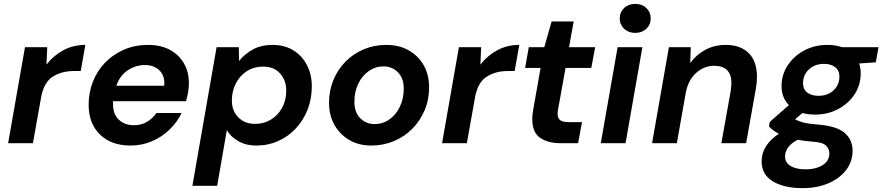

<svg xmlns="http://www.w3.org/2000/svg" viewBox="-20 -740 4559 992"><path d="M22 0 109 -496H224L220 -406Q255 -452 306.5 -480Q358 -508 421 -508L397 -373H362Q298 -373 252 -343.5Q206 -314 192 -235L150 0Z M654 12Q555 12 496.5 -45Q438 -102 438 -199Q438 -262 460 -318Q482 -374 523 -416.5Q564 -459 620.5 -483.5Q677 -508 745 -508Q811 -508 858 -482.5Q905 -457 930.5 -412.5Q956 -368 956 -311Q956 -287 951.5 -261.5Q947 -236 941 -217H564Q564 -209 564 -200Q564 -150 594 -121.5Q624 -93 672 -93Q710 -93 739.5 -110.5Q769 -128 788 -156H918Q895 -108 855.5 -70Q816 -32 764.5 -10Q713 12 654 12ZM728 -404Q682 -404 641 -377.5Q600 -351 581 -297H828Q829 -305 829 -308Q830 -352 802 -378Q774 -404 728 -404Z M974 220 1099 -496H1214L1215 -425Q1245 -462 1287.5 -485Q1330 -508 1389 -508Q1450 -508 1495.5 -480Q1541 -452 1566 -403.5Q1591 -355 1591 -294Q1591 -230 1569.5 -174.5Q1548 -119 1509 -77Q1470 -35 1417.5 -11.5Q1365 12 1304 12Q1250 12 1210 -11.5Q1170 -35 1152 -68L1102 220ZM1298 -100Q1344 -100 1380.5 -122.5Q1417 -145 1438 -184Q1459 -223 1459 -272Q1459 -325 1427 -360.5Q1395 -396 1340 -396Q1293 -396 1256.5 -373Q1220 -350 1199 -310Q1178 -270 1178 -220Q1178 -168 1211 -134Q1244 -100 1298 -100Z M1898 12Q1833 12 1784 -17Q1735 -46 1707.5 -95.5Q1680 -145 1680 -209Q1680 -272 1702.5 -326.5Q1725 -381 1765.5 -422Q1806 -463 1860 -485.5Q1914 -508 1976 -508Q2042 -508 2091.5 -480Q2141 -452 2169 -403Q2197 -354 2197 -289Q2197 -225 2174 -170.5Q2151 -116 2110.5 -75Q2070 -34 2015.5 -11Q1961 12 1898 12ZM1915 -99Q1958 -99 1992 -123Q2026 -147 2046 -188.5Q2066 -230 2066 -282Q2066 -337 2035.5 -367Q2005 -397 1962 -397Q1920 -397 1885.5 -373Q1851 -349 1831 -307.5Q1811 -266 1811 -214Q1811 -159 1841.5 -129Q1872 -99 1915 -99Z M2264 0 2351 -496H2466L2462 -406Q2497 -452 2548.5 -480Q2600 -508 2663 -508L2639 -373H2604Q2540 -373 2494 -343.5Q2448 -314 2434 -235L2392 0Z M2879 0Q2811 0 2770.5 -28Q2730 -56 2730 -125Q2730 -147 2735 -174L2773 -389H2693L2712 -496H2792L2830 -629H2944L2920 -496H3055L3035 -389H2902L2863 -173Q2861 -163 2861 -153Q2861 -129 2874.5 -119Q2888 -109 2919 -109H2987L2967 0Z M3262 -570Q3227 -570 3204.5 -591.5Q3182 -613 3182 -645Q3182 -677 3204.5 -698.5Q3227 -720 3262 -720Q3297 -720 3319.5 -698.5Q3342 -677 3342 -645Q3342 -613 3319.5 -591.5Q3297 -570 3262 -570ZM3084 0 3171 -496H3299L3212 0Z M3349 0 3436 -496H3549L3546 -414Q3577 -457 3624 -482.5Q3671 -508 3729 -508Q3806 -508 3848.5 -465.5Q3891 -423 3891 -343Q3891 -315 3885 -280L3835 0H3707L3755 -268Q3756 -280 3757.5 -290.5Q3759 -301 3759 -310Q3759 -400 3670 -400Q3617 -400 3576 -362.5Q3535 -325 3523 -260L3477 0Z M4192 -148Q4156 -148 4126 -156L4088 -124Q4106 -113 4133 -106.5Q4160 -100 4210 -96Q4305 -88 4345 -52.5Q4385 -17 4385 38Q4385 95 4351.5 138.5Q4318 182 4260 207Q4202 232 4127 232Q4031 232 3973 197Q3915 162 3915 93Q3915 50 3938.5 14.5Q3962 -21 4004 -49Q3971 -66 3953 -87L3957 -110L4056 -197Q4018 -236 4018 -295Q4018 -354 4050 -402.5Q4082 -451 4135.5 -479.5Q4189 -508 4255 -508Q4297 -508 4331 -496H4519L4505 -418L4419 -412Q4427 -388 4427 -361Q4427 -301 4395.5 -253Q4364 -205 4310.5 -176.5Q4257 -148 4192 -148ZM4209 -245Q4256 -245 4286.5 -273Q4317 -301 4317 -345Q4317 -376 4295 -393Q4273 -410 4238 -410Q4190 -410 4159.5 -381.5Q4129 -353 4129 -310Q4129 -279 4150.5 -262Q4172 -245 4209 -245ZM4036 68Q4036 101 4065.5 118Q4095 135 4143 135Q4194 135 4229.5 113.5Q4265 92 4265 52Q4265 29 4247.5 12Q4230 -5 4179 -8Q4138 -11 4102 -18Q4068 -1 4052 21.5Q4036 44 4036 68Z"/></svg>

Font: DeepMind Sans
Style: Bold Italic
Weight: 700
Italic angle: -10°
Designer: Jonny Pinhorn / Modifications: Colophon Foundry
Foundry: Colophon Foundry
Version: Version 1.002; ttfautohint (v1.8.2)